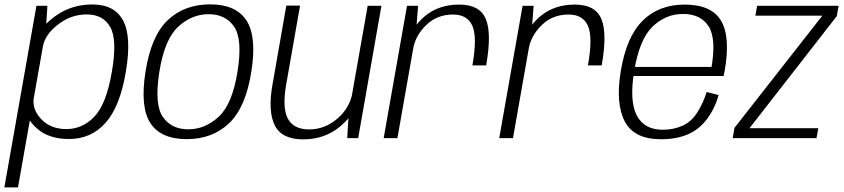

<svg xmlns="http://www.w3.org/2000/svg" viewBox="-64 -618 3776 859"><path d="M-44.5 220.5H16.5L141.5 -487L148 -592H99ZM245 4Q343.5 4 408.2 -68.5Q473 -141 499 -297Q525.5 -453.5 487 -525.8Q448.5 -598 349.5 -598Q258.5 -598 188.5 -549.5Q118.5 -501 109.5 -452.5L128 -410.5Q137.5 -463.5 195.8 -508.5Q254 -553.5 324 -553.5Q397 -553.5 429.2 -497Q461.5 -440.5 436.5 -297Q412 -153 358.8 -96.8Q305.5 -40.5 233 -40.5Q162.5 -40.5 120.2 -85.2Q78 -130 87.5 -183.5L54.5 -141.5Q46 -93 99.8 -44.5Q153.5 4 245 4Z M771.5 4.5Q886 4.5 960.8 -66.5Q1035.5 -137.5 1060.5 -297.5Q1085.5 -456 1038.2 -527.2Q991 -598.5 876.5 -598.5Q761 -598.5 686.5 -527.8Q612 -457 587 -297.5Q562 -138.5 609 -67Q656 4.5 771.5 4.5ZM778.5 -39.5Q702.5 -39.5 664.2 -95.5Q626 -151.5 649 -297Q672 -441.5 732.8 -498Q793.5 -554.5 869.5 -554.5Q945 -554.5 983.5 -498.5Q1022 -442.5 998.5 -297Q975.5 -152.5 914.8 -96Q854 -39.5 778.5 -39.5Z M1489.5 0H1538.5L1642.5 -592H1581L1496 -110ZM1278.5 -593H1217L1155 -239Q1134 -121 1165 -57.8Q1196 5.5 1292.5 5.5Q1388.5 5.5 1457.5 -52Q1526.5 -109.5 1538.5 -179L1513.5 -205.5Q1501 -134.5 1444.8 -86.8Q1388.5 -39 1319.5 -39Q1250 -39 1224 -86.8Q1198 -134.5 1216.5 -240.5Z M2049.5 -325.5H2111Q2136.5 -468.5 2109.5 -533Q2082.5 -597.5 1990.5 -597.5Q1899.5 -597.5 1837.5 -546.2Q1775.5 -495 1763 -423L1784.5 -400.5Q1795 -459.5 1843.2 -506.2Q1891.5 -553 1963 -553Q2026.5 -553 2049.2 -503Q2072 -453 2049.5 -325.5ZM1652.5 0H1714L1797 -470.5L1806.5 -592H1757Z M2566.5 -325.5H2628Q2653.5 -468.5 2626.5 -533Q2599.5 -597.5 2507.5 -597.5Q2416.5 -597.5 2354.5 -546.2Q2292.5 -495 2280 -423L2301.5 -400.5Q2312 -459.5 2360.2 -506.2Q2408.5 -553 2480 -553Q2543.5 -553 2566.2 -503Q2589 -453 2566.5 -325.5ZM2169.5 0H2231L2314 -470.5L2323.5 -592H2274Z M2893.5 5 2901 -37.5Q2818 -37.5 2784.8 -101.8Q2751.5 -166 2773 -298Q2796 -441 2854.8 -498.2Q2913.5 -555.5 2992 -555.5Q3071.5 -555.5 3106.8 -499.5Q3142 -443.5 3118 -310L3125 -318.5H2768L2761 -278H3173Q3176 -288.5 3178 -300Q3205 -453.5 3161.8 -525.5Q3118.5 -597.5 2999.5 -597.5Q2883.5 -597.5 2810.8 -525Q2738 -452.5 2713 -298Q2689.5 -154.5 2731.2 -74.8Q2773 5 2893.5 5ZM2901 -37.5 2893.5 5Q2960.5 5 3011.2 -16Q3062 -37 3097.8 -83.8Q3133.5 -130.5 3151 -192.5L3097.5 -206.5Q3082 -156 3055 -114Q3028 -72 2988 -54.8Q2948 -37.5 2901 -37.5Z M3214 0H3589L3597 -44.5H3287.5L3287 -41.5L3679.5 -545.5L3688 -592H3323.5L3315.5 -548H3617L3617.5 -551L3222 -46Z"/></svg>

Font: Anybody UltraCondensed Thin Light
Style: Italic
Weight: 300
Italic angle: -10°
Version: Version 1.111